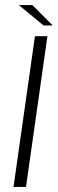

<svg xmlns="http://www.w3.org/2000/svg" viewBox="-20 -733 227 753"><path d="M33 0 117 -591H166L82 0ZM151 -633 54 -713H107L187 -633Z"/></svg>

Font: Alumni Sans Thin Light
Style: Italic
Weight: 300
Italic angle: -8°
Version: Version 1.016